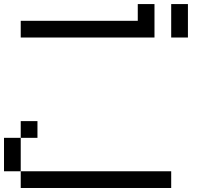

<svg xmlns="http://www.w3.org/2000/svg" viewBox="-20 -937 1040 957"><path d="M750 -916.7V-750H83.3V-833.3H666.7V-916.7ZM0 -83.3V-250H83.3V-83.3ZM83.3 -83.3H833.3V0H83.3ZM83.3 -250V-333.3H166.7V-250ZM916.7 -916.7V-750H833.3V-916.7Z"/></svg>

Font: Galmuri11 Regular
Style: Regular
Weight: 400
Designer: Minseo Lee (Quiple)
Version: Version 2.356;hotconv 1.1.0;makeotfexe 2.6.0 DEVELOPMENT